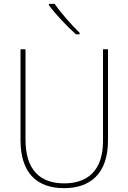

<svg xmlns="http://www.w3.org/2000/svg" viewBox="-20 -971 669 1001"><path d="M265 -951H235V-944C269 -897 329 -834 376 -792H395V-800C352 -842 297 -904 265 -951ZM543 -239V-714H517V-236C517 -81 436 -15 315 -15C187 -15 113 -87 113 -243V-714H87V-240C87 -73 169 10 314 10C447 10 543 -62 543 -239Z"/></svg>

Font: Noto Sans Sinhala UI SemiCondensed Thin
Style: Regular
Weight: 100
Width: 4
Designer: Jelle Bosma - Monotype Design Team
Foundry: Monotype Imaging Inc.
Version: Version 2.006